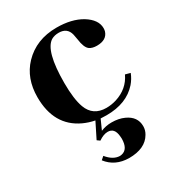

<svg xmlns="http://www.w3.org/2000/svg" viewBox="-162 -529 767 845"><g transform="rotate(-30 221.5 -106.5)"><path d="M29.3 -210.9Q29.3 -66.4 141.6 -13.7Q168.9 -1 199.2 4.9L160.2 83L173.8 92.8Q199.2 75.2 220.7 75.2Q254.9 75.2 258.8 119.1Q259.8 125 259.8 130.9Q259.8 186.5 222.7 193.4Q218.8 194.3 214.8 194.3Q180.7 193.4 151.4 157.2L135.7 170.9Q174.8 221.7 245.1 222.7Q328.1 222.7 358.4 169.9Q369.1 152.3 369.1 131.8Q369.1 83 319.3 60.5Q292 47.9 255.9 47.9Q226.6 47.9 201.2 58.6L223.6 8.8Q234.4 9.8 253.9 9.8Q355.5 9.8 410.2 -51.8Q428.7 -73.2 438.5 -98.6L413.1 -105.5Q385.7 -46.9 320.3 -26.4Q294.9 -18.6 269.5 -18.6Q202.1 -18.6 179.7 -79.1Q163.1 -124 163.1 -206.1Q163.1 -370.1 214.8 -401.4Q230.5 -410.2 252 -410.2Q294.9 -410.2 304.7 -370.1Q306.6 -362.3 309.6 -343.8Q315.4 -298.8 333 -286.1Q346.7 -276.4 370.1 -276.4Q419.9 -276.4 431.6 -313.5Q433.6 -321.3 433.6 -329.1Q433.6 -372.1 381.8 -404.3Q331.1 -434.6 254.9 -434.6Q151.4 -434.6 86.9 -367.2Q29.3 -306.6 29.3 -210.9Z"/></g></svg>

Font: Abhaya Libre ExtraBold
Style: Regular
Weight: 800
Designer: Pushpananda Ekanayake, Sol Matas, Pathum Egodawatta
Foundry: Mooniak
Version: Version 1.050 ; ttfautohint (v1.6)